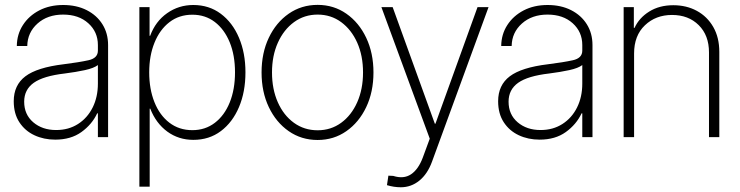

<svg xmlns="http://www.w3.org/2000/svg" viewBox="-20 -565 3047 791"><path d="M207.5 10.3Q160.6 10.3 121.8 -7.8Q83 -25.9 59.8 -61.3Q36.6 -96.7 36.6 -147.9Q36.6 -214.4 84.7 -250.7Q132.8 -287.1 242.2 -300.3Q304.7 -308.1 344 -316.7Q383.3 -325.2 383.3 -356.4V-379.4Q383.3 -433.6 343.8 -469.2Q304.2 -504.9 240.2 -504.9Q175.8 -504.9 134.5 -468Q93.3 -431.2 92.3 -375.5H49.3Q49.8 -423.8 74.5 -461.9Q99.1 -500 141.8 -522.2Q184.6 -544.4 240.2 -544.4Q295.4 -544.4 337.2 -523.2Q378.9 -502 402.1 -464.8Q425.3 -427.7 425.3 -379.4V0H383.3V-98.1H380.4Q358.9 -52.2 315.4 -21Q272 10.3 207.5 10.3ZM211.4 -29.3Q262.7 -29.3 301.5 -54.2Q340.3 -79.1 361.8 -122.3Q383.3 -165.5 383.3 -220.7V-296.9Q366.7 -284.2 329.8 -276.1Q293 -268.1 246.6 -262.2Q158.7 -252 119.1 -223.9Q79.6 -195.8 79.6 -146Q79.6 -93.3 116.9 -61.3Q154.3 -29.3 211.4 -29.3Z M554.2 204.1V-535.6H596.2V-417.5H598.6Q620.6 -477.1 668.5 -510.7Q716.3 -544.4 776.4 -544.4Q841.3 -544.4 889.6 -508.3Q938 -472.2 964.6 -409.4Q991.2 -346.7 991.2 -267.1Q991.2 -186.5 964.6 -123.8Q938 -61 889.9 -24.9Q841.8 11.2 776.4 11.2Q715.8 11.2 669.2 -22.9Q622.6 -57.1 599.1 -117.2H596.7V204.1ZM772.5 -28.8Q825.7 -28.8 865.2 -59.1Q904.8 -89.4 926.5 -143.1Q948.2 -196.8 948.2 -267.1Q948.2 -337.4 926.3 -390.9Q904.3 -444.3 865 -474.4Q825.7 -504.4 772.5 -504.4Q717.8 -504.4 678 -473.6Q638.2 -442.9 616.5 -389.2Q594.7 -335.4 594.7 -267.1Q594.7 -198.2 616.2 -144.3Q637.7 -90.3 677.7 -59.6Q717.8 -28.8 772.5 -28.8Z M1288.6 11.7Q1221.7 11.7 1169.4 -24.7Q1117.2 -61 1087.4 -123.8Q1057.6 -186.5 1057.6 -266.6Q1057.6 -346.7 1087.4 -409.4Q1117.2 -472.2 1169.4 -508.5Q1221.7 -544.9 1288.6 -544.9Q1355 -544.9 1407 -508.5Q1459 -472.2 1488.8 -409.2Q1518.6 -346.2 1518.6 -266.6Q1518.6 -186.5 1488.8 -123.8Q1459 -61 1407 -24.7Q1355 11.7 1288.6 11.7ZM1288.6 -28.3Q1343.3 -28.3 1385.5 -59.1Q1427.7 -89.8 1451.7 -143.8Q1475.6 -197.8 1475.6 -266.6Q1475.6 -335.4 1451.7 -389.2Q1427.7 -442.9 1385.5 -473.9Q1343.3 -504.9 1288.6 -504.9Q1233.9 -504.9 1191.4 -473.9Q1148.9 -442.9 1124.8 -389.2Q1100.6 -335.4 1100.6 -266.6Q1100.6 -197.8 1124.5 -143.8Q1148.4 -89.8 1190.9 -59.1Q1233.4 -28.3 1288.6 -28.3Z M1631.3 206.5Q1603 206.5 1574.2 197.8L1580.1 158.7L1600.1 159.7Q1643.1 173.3 1673.3 153.1Q1703.6 132.8 1721.7 84.5L1750.5 6.3L1551.3 -535.6H1597.7L1771.5 -55.2H1773.9L1947.3 -535.6H1992.7L1759.8 101.1Q1741.2 151.9 1707.5 179.2Q1673.8 206.5 1631.3 206.5Z M2203.1 10.3Q2156.2 10.3 2117.4 -7.8Q2078.6 -25.9 2055.4 -61.3Q2032.2 -96.7 2032.2 -147.9Q2032.2 -214.4 2080.3 -250.7Q2128.4 -287.1 2237.8 -300.3Q2300.3 -308.1 2339.6 -316.7Q2378.9 -325.2 2378.9 -356.4V-379.4Q2378.9 -433.6 2339.4 -469.2Q2299.8 -504.9 2235.8 -504.9Q2171.4 -504.9 2130.1 -468Q2088.9 -431.2 2087.9 -375.5H2044.9Q2045.4 -423.8 2070.1 -461.9Q2094.7 -500 2137.5 -522.2Q2180.2 -544.4 2235.8 -544.4Q2291 -544.4 2332.8 -523.2Q2374.5 -502 2397.7 -464.8Q2420.9 -427.7 2420.9 -379.4V0H2378.9V-98.1H2376Q2354.5 -52.2 2311 -21Q2267.6 10.3 2203.1 10.3ZM2207 -29.3Q2258.3 -29.3 2297.1 -54.2Q2335.9 -79.1 2357.4 -122.3Q2378.9 -165.5 2378.9 -220.7V-296.9Q2362.3 -284.2 2325.4 -276.1Q2288.6 -268.1 2242.2 -262.2Q2154.3 -252 2114.7 -223.9Q2075.2 -195.8 2075.2 -146Q2075.2 -93.3 2112.5 -61.3Q2149.9 -29.3 2207 -29.3Z M2592.3 -344.7V0H2549.3V-535.6H2591.3V-450.2H2594.2Q2612.8 -491.2 2654.5 -517.3Q2696.3 -543.5 2753.9 -543.5Q2808.1 -543.5 2850.8 -520.3Q2893.6 -497.1 2918.5 -453.9Q2943.4 -410.6 2943.4 -351.1V0H2900.9V-349.1Q2900.9 -419.4 2858.6 -461.4Q2816.4 -503.4 2748.5 -503.4Q2681.6 -503.4 2637 -460.9Q2592.3 -418.5 2592.3 -344.7Z"/></svg>

Font: Inter Display Extra Light
Style: Regular
Weight: 200
Designer: Rasmus Andersson
Foundry: rsms
Version: Version 4.000;git-4fc901f